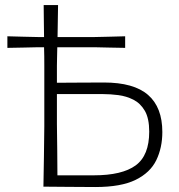

<svg xmlns="http://www.w3.org/2000/svg" viewBox="-20 -733 704 754"><path d="M150.5 0Q152 -61 152.5 -116.2Q153 -171.5 154 -237.5V-475Q154 -494 153.8 -512Q153.5 -530 153 -547.5H131Q103.5 -547 72.8 -546.2Q42 -545.5 9 -545V-590.5Q42 -589.5 72.8 -588.8Q103.5 -588 131 -587.5H153Q152.5 -618.5 152.2 -649.2Q152 -680 151.5 -713H208Q207.5 -680.5 207 -649.8Q206.5 -619 206 -587.5H349.5Q376.5 -588 407.2 -588.8Q438 -589.5 471.5 -590.5V-545Q438 -545.5 407.2 -546.2Q376.5 -547 349.5 -547.5H205Q204.5 -530 204.2 -512Q204 -494 203.5 -475V-408Q235.5 -408 282.2 -408.5Q329 -409 388 -409Q505.5 -409 561.5 -360.2Q617.5 -311.5 617.5 -214.5Q617.5 -153 593.8 -104Q570 -55 512.8 -26.8Q455.5 1.5 354 1.5Q292.5 1.5 243.8 0.8Q195 0 150.5 0ZM205.5 -44.5H348.5Q459.5 -44.5 512.8 -83.5Q566 -122.5 566 -216Q566 -268 548.8 -297.8Q531.5 -327.5 503.8 -341.5Q476 -355.5 444.5 -359.5Q413 -363.5 385 -363.5H203.5V-246Q204 -190.5 204.8 -142.5Q205.5 -94.5 205.5 -44.5Z"/></svg>

Font: Commissioner Loud ExtraLight
Style: Regular
Weight: 200
Designer: Kostas Bartsokas
Foundry: Kostas Bartsokas
Version: Version 1.000; ttfautohint (v1.8.3)